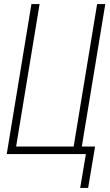

<svg xmlns="http://www.w3.org/2000/svg" viewBox="-20 -755 540 941"><path d="M412 166H373L401 0H13L134 -735H174L59 -37H341L456 -735H496L381 -37H446Z"/></svg>

Font: Iosevka Extralight
Style: Italic
Weight: 200
Italic angle: -9°
Monospace: yes
Designer: Belleve Invis
Foundry: Belleve Invis
Version: Version 32.5.0; ttfautohint (v1.8.4)